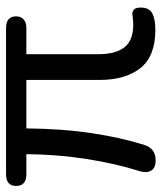

<svg xmlns="http://www.w3.org/2000/svg" viewBox="27 -557 534 634"><g transform="rotate(-90 294.0 -240.0)"><path d="M81 7Q58 7 48.5 -6.5Q39 -20 45 -43Q71 -125 86 -221Q101 -317 102 -420H35Q-3 -420 -3 -454Q-3 -487 36 -487H518Q557 -487 557 -454Q557 -438 547 -429Q537 -420 520 -420H432V-183Q432 -125 455 -96Q478 -67 529 -67Q542 -67 551.5 -68.5Q561 -70 565 -70Q574 -70 580 -64Q586 -58 586 -42Q586 -14 566.5 -4Q547 6 513 6Q425 6 386 -43.5Q347 -93 347 -179V-420H187Q186 -303 171.5 -205.5Q157 -108 132 -29Q120 7 81 7Z"/></g></svg>

Font: Chiron GoRound TC N
Style: Regular
Weight: 350
Designer: Ryoko NISHIZUKA 西塚涼子 (kana, bopomofo & ideographs); Paul D. Hunt (Latin, Greek & Cyrillic); Sandoll Communications 산돌커뮤니
Foundry: Adobe
Version: Version 1.000;hotconv 1.1.1;makeotfexe 2.6.0